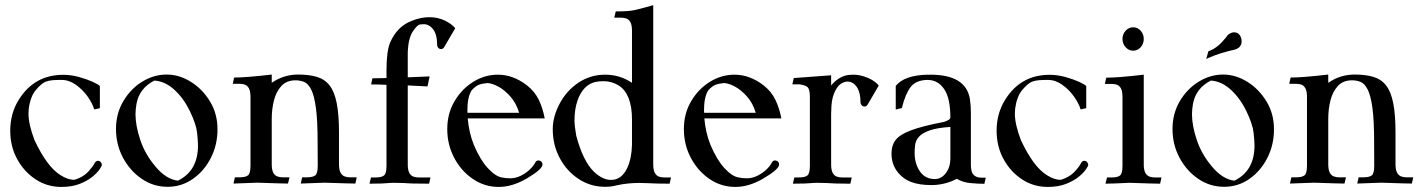

<svg xmlns="http://www.w3.org/2000/svg" viewBox="-20 -717 5557 750"><path d="M219.2 13.2Q164.1 13.2 118.9 -16.6Q73.7 -46.4 46.9 -95.9Q20 -145.5 20 -206.1Q20 -273.9 53.2 -327.1Q113.8 -424.8 227.1 -424.8Q257.3 -424.8 288.3 -416.3Q319.3 -407.7 341.8 -397.5Q364.3 -387.2 370.1 -380.9V-294.4L348.1 -289.6Q340.8 -314 322 -340.3Q303.2 -366.7 276.6 -385.7Q250 -404.8 220.7 -404.8Q199.7 -404.8 186 -403.8Q172.4 -402.8 158.2 -397.9Q141.1 -390.6 119.9 -365.2Q98.6 -339.8 92.3 -292Q91.3 -283.2 91.3 -273.9Q91.3 -231 114.7 -169.9Q163.6 -64.9 217.3 -32.2Q246.1 -14.6 268.6 -14.6Q271 -14.6 272.5 -15.1Q306.2 -25.9 325.2 -46.9Q344.2 -67.9 349.6 -79.6Q354.5 -88.9 362.8 -88.9Q369.1 -88.9 373.5 -83.7Q377.9 -78.6 377.9 -72.8Q377.9 -68.8 368.7 -55.2Q359.4 -41.5 340.1 -25.9Q320.8 -10.3 290.8 1.5Q260.7 13.2 219.2 13.2Z M634.8 12.7Q579.1 12.7 533.4 -18.6Q487.8 -49.8 460.4 -101.1Q433.1 -152.3 433.1 -212.9Q433.1 -273.4 461.7 -321.8Q490.2 -370.1 535.4 -397.9Q580.6 -425.8 631.3 -425.8Q679.7 -425.8 725.3 -397.5Q771 -369.1 800.3 -320.8Q829.6 -272.5 829.6 -211.9Q829.6 -151.4 803.7 -100.3Q777.8 -49.3 733.6 -18.3Q689.5 12.7 634.8 12.7ZM674.8 -11.2Q753.4 -49.3 753.4 -148.9Q753.4 -167 749.8 -199.5Q746.1 -231.9 722.2 -282Q698.2 -332 661.9 -365.7Q625.5 -399.4 583 -402.3Q524.4 -372.6 513.2 -311.5Q509.3 -289.6 509.3 -270.5Q509.3 -226.6 527.8 -170.7Q546.4 -114.7 587.9 -65.7Q629.4 -16.6 674.8 -11.2Z M1368.2 0Q1346.2 0 1249 -3.4Q1180.7 -0.5 1154.8 0L1160.2 -24.4H1179.7Q1202.1 -24.4 1211.7 -32Q1221.2 -39.6 1221.2 -70.3L1220.7 -161.1Q1220.7 -246.1 1214.1 -294.9Q1207.5 -343.8 1195.6 -367.2Q1183.6 -390.6 1168 -397Q1152.3 -403.3 1134.3 -403.3Q1099.6 -403.3 1079.3 -381.3Q1059.1 -359.4 1050.3 -325.4Q1041.5 -291.5 1041.5 -252.9V-76.2Q1041.5 -53.2 1047.6 -42.2Q1053.7 -31.2 1063.5 -27.8Q1073.2 -24.4 1083 -24.4H1110.8L1105 0Q1083.5 0 985.8 -3.4Q918 -0.5 892.1 0L897.5 -24.4H917Q939 -24.4 948.7 -32Q958.5 -39.6 958.5 -70.3V-337.9Q958.5 -361.3 952.1 -372.3Q945.8 -383.3 936.3 -386.5Q926.8 -389.6 917 -389.6H889.2L894.5 -414.1Q941.4 -414.1 1041.5 -425.8V-393.6Q1087.9 -425.8 1144.5 -425.8Q1188 -425.8 1218.5 -416.5Q1249 -407.2 1267.8 -382.8Q1286.6 -358.4 1295.4 -313.7Q1304.2 -269 1304.2 -198.7V-76.2Q1304.2 -53.2 1310.5 -42.2Q1316.9 -31.2 1326.4 -27.8Q1335.9 -24.4 1345.7 -24.4H1373.5Z M1656.2 0.5Q1584 0.5 1558.6 -2Q1539.1 -2.9 1517.6 -2.9Q1509.8 -2.9 1504.4 -2.4Q1477.5 0.5 1423.3 0.5L1429.2 -23.9H1448.2Q1470.7 -23.9 1480.2 -31.7Q1489.7 -39.6 1489.7 -69.3V-385.7Q1460 -387.2 1429.7 -387.2L1434.6 -411.1L1489.7 -412.1V-441.4Q1489.7 -518.1 1504.4 -551.8Q1530.8 -612.8 1587.4 -635.3Q1623.5 -649.9 1657.7 -649.9Q1690.4 -649.9 1718.8 -636.2Q1742.2 -625 1758.3 -606.9L1715.3 -533.2Q1710.9 -525.4 1702.6 -525.4Q1696.3 -525.4 1691.9 -530.3Q1687.5 -535.2 1687.5 -542Q1687.5 -584 1670.4 -604.5Q1655.3 -622.6 1635.7 -622.6Q1633.8 -622.6 1621.8 -621.6Q1609.9 -620.6 1592.5 -594Q1575.2 -567.4 1572.8 -515.1V-415L1658.2 -418.5L1649.9 -379.4L1572.8 -383.3V-76.2Q1572.8 -52.2 1579.1 -41.3Q1585.4 -30.3 1595 -27.1Q1604.5 -23.9 1614.3 -23.9H1661.6Z M1928.2 13.2Q1872.6 13.2 1826.9 -18.1Q1781.2 -49.3 1754.2 -100.6Q1727.1 -151.9 1727.1 -212.4Q1727.1 -273.4 1755.4 -321.5Q1783.7 -369.6 1828.9 -397.5Q1874 -425.3 1924.8 -425.3Q1983.9 -425.3 2037.6 -384.3Q2068.8 -359.9 2084.5 -327.4Q2100.1 -294.9 2107.9 -254.4H1807.1Q1811.5 -200.2 1830.6 -151.9Q1855.5 -92.8 1885.3 -60.5Q1915 -28.3 1939.9 -23.9Q1957 -20.5 1973.1 -20.5Q1994.1 -20.5 2013.9 -30.3Q2033.7 -40 2048.8 -54.2Q2064 -68.4 2070.8 -82Q2074.2 -88.9 2081.1 -90.3Q2089.8 -90.3 2094.5 -85.7Q2099.1 -81.1 2099.1 -74.2Q2099.1 -56.2 2038.1 -20Q1981.4 13.2 1928.2 13.2ZM2007.8 -276.4Q1996.6 -314.5 1973.4 -340.3Q1950.2 -366.2 1926.3 -378.9Q1902.3 -391.6 1884.3 -392.6Q1862.8 -390.6 1850.3 -385.7Q1837.9 -380.9 1822.8 -364.7Q1805.7 -338.9 1805.7 -285.6L1806.2 -276.4Z M2343.8 12.7Q2287.1 12.7 2240.7 -17.6Q2194.3 -47.9 2166.7 -99.1Q2139.2 -150.4 2139.2 -212.4Q2139.2 -262.2 2166.7 -313.2Q2194.3 -364.3 2240.7 -394.8Q2287.1 -425.3 2343.8 -425.3Q2401.4 -425.3 2448.7 -393.6V-596.2Q2448.7 -619.6 2442.4 -630.6Q2436 -641.6 2426.5 -644.8Q2417 -647.9 2407.2 -647.9H2379.4L2385.3 -672.4Q2432.1 -672.4 2455.1 -676.8Q2469.7 -679.2 2531.7 -696.8V-75.7Q2531.7 -52.2 2538.1 -41.3Q2544.4 -30.3 2554 -27.1Q2563.5 -23.9 2573.2 -23.9H2601.1L2595.7 0.5Q2543.5 0.5 2510.7 -1.5Q2491.7 -2.4 2476.6 -2.4Q2431.6 -2.4 2389.6 6.8Q2369.1 12.7 2343.8 12.7ZM2366.7 -14.2Q2408.2 -14.2 2430.2 -61Q2447.3 -97.7 2448.7 -151.4V-250Q2448.7 -350.1 2396.5 -383.3Q2369.6 -399.9 2336.9 -399.9Q2319.3 -399.9 2304.2 -396.5Q2256.8 -384.3 2235.8 -324.2Q2224.1 -290 2224.1 -246.6Q2224.1 -225.6 2231 -186.5Q2257.3 -88.4 2299.3 -46.9Q2333.5 -14.2 2366.7 -14.2Z M2852.5 13.2Q2796.9 13.2 2751.2 -18.1Q2705.6 -49.3 2678.5 -100.6Q2651.4 -151.9 2651.4 -212.4Q2651.4 -273.4 2679.7 -321.5Q2708 -369.6 2753.2 -397.5Q2798.3 -425.3 2849.1 -425.3Q2908.2 -425.3 2961.9 -384.3Q2993.2 -359.9 3008.8 -327.4Q3024.4 -294.9 3032.2 -254.4H2731.4Q2735.8 -200.2 2754.9 -151.9Q2779.8 -92.8 2809.6 -60.5Q2839.4 -28.3 2864.3 -23.9Q2881.3 -20.5 2897.5 -20.5Q2918.5 -20.5 2938.2 -30.3Q2958 -40 2973.1 -54.2Q2988.3 -68.4 2995.1 -82Q2998.5 -88.9 3005.4 -90.3Q3014.2 -90.3 3018.8 -85.7Q3023.4 -81.1 3023.4 -74.2Q3023.4 -56.2 2962.4 -20Q2905.8 13.2 2852.5 13.2ZM2932.1 -276.4Q2920.9 -314.5 2897.7 -340.3Q2874.5 -366.2 2850.6 -378.9Q2826.7 -391.6 2808.6 -392.6Q2787.1 -390.6 2774.7 -385.7Q2762.2 -380.9 2747.1 -364.7Q2730 -338.9 2730 -285.6L2730.5 -276.4Z M3301.8 0.5Q3237.8 0.5 3209.5 -2Q3192.9 -2.9 3171.4 -2.9Q3163.6 -2.9 3158.2 -2.4Q3131.3 0.5 3077.1 0.5L3083 -23.9H3102.1Q3124.5 -23.9 3134 -31.7Q3143.6 -39.6 3143.6 -69.3V-338.4Q3143.6 -361.8 3137.5 -372.8Q3131.3 -383.8 3102.5 -387.7H3075.2L3080.6 -412.1Q3127 -415 3226.6 -422.9V-383.3Q3257.3 -419.4 3294.9 -424.3Q3304.2 -425.3 3313 -425.3Q3340.3 -425.3 3368.4 -413.6Q3396.5 -401.9 3411.6 -384.3Q3411.6 -383.3 3412.6 -382.8L3369.6 -309.1Q3364.7 -300.8 3356.9 -300.8Q3350.6 -300.8 3345.9 -305.9Q3341.3 -311 3341.3 -317.4Q3341.3 -352.1 3330.1 -372.1Q3314.5 -398.4 3290.5 -398.4Q3278.8 -398.4 3264.6 -389.6Q3250.5 -380.9 3238.8 -354Q3227.1 -327.1 3227.1 -283.2Q3227.1 -277.8 3226.6 -273.4V-76.2Q3226.6 -52.2 3232.9 -41.3Q3239.3 -30.3 3248.8 -27.1Q3258.3 -23.9 3268.1 -23.9H3307.1Z M3624 5.9H3616.2Q3571.3 5.9 3540 -5.9Q3505.9 -18.6 3484.1 -47.9Q3462.4 -77.1 3462.4 -117.7Q3462.4 -149.4 3479 -170.7Q3495.6 -191.9 3539.6 -208.3Q3583.5 -224.6 3664.1 -240.2Q3668.9 -240.7 3675.3 -243.7Q3691.4 -250 3692.4 -256.8Q3692.4 -334.5 3667.7 -369.6Q3643.1 -404.8 3603.5 -404.8Q3557.6 -404.3 3536.9 -376.7Q3516.1 -349.1 3502.9 -294.9L3479 -289.1V-381.3Q3512.2 -423.3 3604 -425.3V-424.8L3614.3 -425.3Q3752.9 -425.3 3768.6 -330.6Q3772.5 -304.7 3772.5 -278.3V-73.7Q3772.5 -51.3 3778.8 -40Q3789.1 -22.9 3814 -22.9H3830.6L3825.2 1Q3800.3 1 3769.8 -2Q3739.3 -4.9 3717.8 -18.6Q3674.3 4.4 3624 5.9ZM3631.3 -17.6Q3657.2 -17.6 3674.8 -40.8Q3692.4 -64 3692.4 -99.1V-221.2Q3640.1 -217.8 3611.3 -207.5Q3582.5 -197.3 3569.8 -182.9Q3557.1 -168.5 3554.9 -152.3Q3552.7 -136.2 3552.7 -121.6Q3552.7 -77.1 3573.5 -47.4Q3594.2 -17.6 3631.3 -17.6Z M4072.3 13.2Q4017.1 13.2 3971.9 -16.6Q3926.8 -46.4 3899.9 -95.9Q3873 -145.5 3873 -206.1Q3873 -273.9 3906.2 -327.1Q3966.8 -424.8 4080.1 -424.8Q4110.4 -424.8 4141.4 -416.3Q4172.4 -407.7 4194.8 -397.5Q4217.3 -387.2 4223.1 -380.9V-294.4L4201.2 -289.6Q4193.8 -314 4175 -340.3Q4156.2 -366.7 4129.6 -385.7Q4103 -404.8 4073.7 -404.8Q4052.7 -404.8 4039.1 -403.8Q4025.4 -402.8 4011.2 -397.9Q3994.1 -390.6 3972.9 -365.2Q3951.7 -339.8 3945.3 -292Q3944.3 -283.2 3944.3 -273.9Q3944.3 -231 3967.8 -169.9Q4016.6 -64.9 4070.3 -32.2Q4099.1 -14.6 4121.6 -14.6Q4124 -14.6 4125.5 -15.1Q4159.2 -25.9 4178.2 -46.9Q4197.3 -67.9 4202.6 -79.6Q4207.5 -88.9 4215.8 -88.9Q4222.2 -88.9 4226.6 -83.7Q4231 -78.6 4231 -72.8Q4231 -68.8 4221.7 -55.2Q4212.4 -41.5 4193.1 -25.9Q4173.8 -10.3 4143.8 1.5Q4113.8 13.2 4072.3 13.2Z M4511.7 0.5Q4489.7 0.5 4392.6 -2.9Q4320.3 0.5 4298.3 0.5L4304.2 -23.9H4323.2Q4345.7 -23.9 4355.2 -31.5Q4364.7 -39.1 4364.7 -69.8V-337.4Q4364.7 -360.8 4358.6 -371.8Q4352.5 -382.8 4343 -386Q4333.5 -389.2 4323.2 -389.2H4295.9L4301.3 -413.6Q4348.1 -413.6 4447.8 -425.3V-75.7Q4447.8 -52.7 4454.1 -41.7Q4460.4 -30.8 4470 -27.3Q4479.5 -23.9 4489.3 -23.9H4517.1ZM4406.2 -519Q4389.2 -519 4377 -532.5Q4364.7 -545.9 4364.7 -564.9Q4364.7 -583.5 4377 -596.9Q4389.2 -610.4 4406.2 -610.4Q4423.8 -610.4 4435.8 -596.9Q4447.8 -583.5 4447.8 -564.9Q4447.8 -545.9 4435.8 -532.5Q4423.8 -519 4406.2 -519Z M4691.9 -486.8 4700.2 -516.6Q4706.1 -519 4706.5 -519.3Q4707 -519.5 4708 -519.5Q4733.4 -531.2 4751.7 -551Q4770 -570.8 4774.9 -578.6Q4775.9 -579.1 4775.9 -579.6Q4778.8 -584 4789.1 -588.4Q4794.9 -590.8 4800.3 -590.8Q4820.8 -590.8 4828.1 -568.8Q4830.1 -562.5 4830.1 -556.2Q4830.1 -534.7 4810.5 -525.9L4806.2 -523.9Q4746.1 -510.7 4704.1 -492.2ZM4761.7 12.7Q4706.1 12.7 4660.4 -18.6Q4614.7 -49.8 4587.4 -101.1Q4560.1 -152.3 4560.1 -212.9Q4560.1 -273.4 4588.6 -321.8Q4617.2 -370.1 4662.4 -397.9Q4707.5 -425.8 4758.3 -425.8Q4806.6 -425.8 4852.3 -397.5Q4897.9 -369.1 4927.2 -320.8Q4956.5 -272.5 4956.5 -211.9Q4956.5 -151.4 4930.7 -100.3Q4904.8 -49.3 4860.6 -18.3Q4816.4 12.7 4761.7 12.7ZM4801.8 -11.2Q4880.4 -49.3 4880.4 -148.9Q4880.4 -167 4876.7 -199.5Q4873 -231.9 4849.1 -282Q4825.2 -332 4788.8 -365.7Q4752.4 -399.4 4710 -402.3Q4651.4 -372.6 4640.1 -311.5Q4636.2 -289.6 4636.2 -270.5Q4636.2 -226.6 4654.8 -170.7Q4673.3 -114.7 4714.8 -65.7Q4756.3 -16.6 4801.8 -11.2Z M5495.1 0Q5473.1 0 5376 -3.4Q5307.6 -0.5 5281.7 0L5287.1 -24.4H5306.6Q5329.1 -24.4 5338.6 -32Q5348.1 -39.6 5348.1 -70.3L5347.7 -161.1Q5347.7 -246.1 5341.1 -294.9Q5334.5 -343.8 5322.5 -367.2Q5310.5 -390.6 5294.9 -397Q5279.3 -403.3 5261.2 -403.3Q5226.6 -403.3 5206.3 -381.3Q5186 -359.4 5177.2 -325.4Q5168.5 -291.5 5168.5 -252.9V-76.2Q5168.5 -53.2 5174.6 -42.2Q5180.7 -31.2 5190.4 -27.8Q5200.2 -24.4 5210 -24.4H5237.8L5231.9 0Q5210.4 0 5112.8 -3.4Q5044.9 -0.5 5019 0L5024.4 -24.4H5043.9Q5065.9 -24.4 5075.7 -32Q5085.4 -39.6 5085.4 -70.3V-337.9Q5085.4 -361.3 5079.1 -372.3Q5072.8 -383.3 5063.2 -386.5Q5053.7 -389.6 5043.9 -389.6H5016.1L5021.5 -414.1Q5068.4 -414.1 5168.5 -425.8V-393.6Q5214.8 -425.8 5271.5 -425.8Q5314.9 -425.8 5345.5 -416.5Q5376 -407.2 5394.8 -382.8Q5413.6 -358.4 5422.4 -313.7Q5431.2 -269 5431.2 -198.7V-76.2Q5431.2 -53.2 5437.5 -42.2Q5443.8 -31.2 5453.4 -27.8Q5462.9 -24.4 5472.7 -24.4H5500.5Z"/></svg>

Font: Quaaykop
Style: Regular
Weight: 400
Designer: Tup Wanders
Foundry: Free font, DO NOT SELL
Version: Version 1.00;July 31, 2023;FontCreator 11.5.0.2430 64-bit